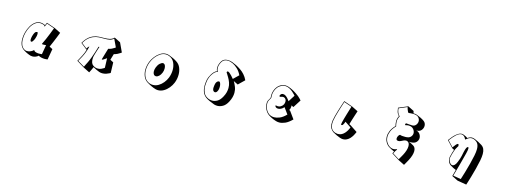

<svg xmlns="http://www.w3.org/2000/svg" viewBox="-13 -1764 8026 3050"><g transform="rotate(15 4000.0 -239.5)"><path d="M704 43Q695 44 683 45.5Q671 47 657 47Q632 47 604.5 41.5Q577 36 553 22Q545 30 533 37.5Q521 45 502 52Q493 55 481.5 57Q470 59 457 59Q438 59 425 55Q390 44 360 29.5Q330 15 299 -6Q281 -18 263 -42Q245 -66 236 -106Q230 -136 230 -169Q230 -223 245.5 -280Q261 -337 289 -385.5Q317 -434 356.5 -464Q396 -494 444 -494Q454 -494 463 -492.5Q472 -491 482 -489Q498 -485 511 -478.5Q524 -472 524 -472L544 -517L687 -467L787 -417Q787 -417 778 -393Q769 -369 753.5 -331Q738 -293 719.5 -248.5Q701 -204 682 -162L735 -135ZM622 -170Q622 -170 606 -168.5Q590 -167 575 -167Q553 -167 553 -172V-173Q574 -215 595.5 -264.5Q617 -314 634.5 -358.5Q652 -403 663 -432Q674 -461 674 -461L549 -505L523 -447Q523 -447 517 -459.5Q511 -472 480 -479Q471 -481 462 -482.5Q453 -484 444 -484Q398 -484 360.5 -455Q323 -426 296 -379Q269 -332 254.5 -277Q240 -222 240 -170Q240 -137 246 -108Q255 -66 274 -42.5Q293 -19 313.5 -10Q334 -1 347 -1H354Q377 -1 399 -9Q421 -17 437.5 -28Q454 -39 458 -48Q470 -25 496.5 -18Q523 -11 547 -11Q567 -11 581 -13Q595 -15 595 -15ZM378 -162Q373 -163 367.5 -171Q362 -179 362 -198Q362 -207 364 -220Q366 -233 370 -250Q381 -288 391 -306Q401 -324 411 -329.5Q421 -335 429 -335H432Q445 -335 445 -305Q445 -275 429 -228Q425 -216 417 -200.5Q409 -185 399.5 -173.5Q390 -162 380 -162Z M1728 -9Q1728 -9 1710 1Q1692 11 1662.5 21Q1633 31 1598 31Q1572 31 1546 22Q1490 1 1442 -28Q1432 -4 1421 18.5Q1410 41 1402.5 55.5Q1395 70 1395 70L1295 20L1166 -59Q1166 -59 1183 -88Q1200 -117 1223.5 -164Q1247 -211 1264 -266L1259 -268L1155 -350Q1155 -350 1164.5 -366.5Q1174 -383 1192.5 -407Q1211 -431 1239 -455Q1267 -479 1303 -494Q1351 -514 1398 -516.5Q1445 -519 1489 -519Q1533 -519 1572.5 -527.5Q1612 -536 1645 -568L1745 -518L1815 -368Q1815 -368 1798 -356Q1781 -344 1754 -330.5Q1727 -317 1698 -311L1668 -210L1723 -182ZM1612 -221Q1612 -221 1597.5 -210.5Q1583 -200 1566 -189.5Q1549 -179 1540 -179Q1535 -179 1535 -184Q1535 -185 1535.5 -186Q1536 -187 1536 -188Q1538 -193 1543.5 -213Q1549 -233 1557 -259.5Q1565 -286 1572.5 -311.5Q1580 -337 1585 -353.5Q1590 -370 1590 -370Q1619 -374 1644.5 -386.5Q1670 -399 1686 -410Q1702 -421 1702 -421L1641 -551Q1612 -523 1574.5 -515.5Q1537 -508 1493.5 -509Q1450 -510 1402.5 -507.5Q1355 -505 1307 -485Q1272 -470 1245.5 -448Q1219 -426 1201.5 -404Q1184 -382 1175.5 -367Q1167 -352 1167 -352L1255 -283Q1255 -283 1260 -292.5Q1265 -302 1273.5 -312.5Q1282 -323 1292 -326Q1281 -275 1262.5 -227.5Q1244 -180 1224.5 -143Q1205 -106 1192 -84Q1179 -62 1179 -62L1291 5Q1291 5 1298 -9.5Q1305 -24 1315 -44Q1325 -64 1333 -80Q1353 -121 1371 -169.5Q1389 -218 1403 -261.5Q1417 -305 1425 -333Q1433 -361 1433 -361L1448 -362Q1448 -362 1442 -344.5Q1436 -327 1427.5 -300.5Q1419 -274 1411 -247Q1403 -220 1398 -202Q1392 -181 1392 -146Q1392 -120 1400 -93Q1408 -66 1432 -49Q1452 -35 1471.5 -29Q1491 -23 1510 -23Q1540 -23 1564.5 -33.5Q1589 -44 1603 -54Q1617 -64 1617 -64Z M2750 -123Q2731 -76 2696 -33.5Q2661 9 2616.5 35Q2572 61 2524 61Q2514 61 2504.5 59.5Q2495 58 2485 56Q2448 46 2407.5 26.5Q2367 7 2332 -15Q2285 -46 2265 -96Q2245 -146 2245 -201Q2245 -236 2252.5 -271Q2260 -306 2272 -337Q2291 -384 2325.5 -428.5Q2360 -473 2405 -502Q2450 -531 2500 -531Q2528 -531 2554 -521Q2590 -508 2623.5 -492Q2657 -476 2687 -456Q2735 -425 2756 -372Q2777 -319 2777 -261Q2777 -225 2770 -190Q2763 -155 2750 -123ZM2641 -177Q2653 -207 2660 -242Q2667 -277 2667 -311Q2667 -373 2642 -428Q2617 -483 2559 -508Q2530 -521 2499 -521Q2451 -521 2408 -493Q2365 -465 2332 -422Q2299 -379 2281 -333Q2269 -303 2262 -269Q2255 -235 2255 -200Q2255 -142 2279 -89.5Q2303 -37 2360 -11Q2376 -4 2392 -1.5Q2408 1 2423 1Q2471 1 2514 -24.5Q2557 -50 2590 -91Q2623 -132 2641 -177ZM2524 -229Q2508 -189 2483 -166.5Q2458 -144 2434 -144Q2423 -144 2415 -148Q2400 -154 2391.5 -172.5Q2383 -191 2383 -216Q2383 -231 2386.5 -248Q2390 -265 2397 -282Q2414 -325 2441.5 -350Q2469 -375 2492 -375Q2499 -375 2505 -372Q2521 -365 2529 -344.5Q2537 -324 2537 -297Q2537 -281 2534 -263.5Q2531 -246 2524 -229Z M3650 -391Q3673 -351 3690.5 -307.5Q3708 -264 3708 -212Q3708 -178 3698 -139.5Q3688 -101 3665 -57Q3631 7 3586 32Q3541 57 3498 57Q3471 57 3444 49Q3404 35 3358.5 14Q3313 -7 3287 -29Q3253 -58 3236.5 -102Q3220 -146 3220 -203Q3220 -226 3223 -251.5Q3226 -277 3231 -305Q3234 -320 3244.5 -345Q3255 -370 3271 -396Q3287 -422 3307.5 -443.5Q3328 -465 3352 -472Q3339 -498 3339 -529Q3339 -568 3355 -603Q3371 -638 3386 -655Q3402 -673 3425 -681Q3448 -689 3474 -689Q3510 -689 3549 -675Q3582 -663 3619.5 -644Q3657 -625 3697 -598Q3733 -574 3766.5 -537Q3800 -500 3823 -450L3724 -354ZM3711 -502Q3684 -559 3643.5 -598.5Q3603 -638 3558 -659Q3513 -680 3473 -680Q3449 -680 3428.5 -672.5Q3408 -665 3393 -648Q3379 -632 3364 -599.5Q3349 -567 3349 -530Q3349 -513 3353.5 -496.5Q3358 -480 3368 -465Q3343 -463 3321.5 -443.5Q3300 -424 3282.5 -396.5Q3265 -369 3254.5 -343.5Q3244 -318 3241 -303Q3236 -275 3233 -249.5Q3230 -224 3230 -200Q3230 -163 3238.5 -130.5Q3247 -98 3266 -66Q3280 -44 3317 -23Q3354 -2 3399 -2Q3440 -2 3481.5 -26Q3523 -50 3556 -112Q3579 -154 3588 -191.5Q3597 -229 3597 -262Q3597 -309 3582.5 -349.5Q3568 -390 3546 -426.5Q3524 -463 3503 -497Q3507 -514 3519 -514Q3532 -514 3549.5 -499.5Q3567 -485 3584.5 -466.5Q3602 -448 3613.5 -433.5Q3625 -419 3625 -419ZM3445 -175Q3437 -157 3426.5 -149.5Q3416 -142 3406 -142Q3394 -142 3384 -150.5Q3374 -159 3370 -170Q3367 -178 3366 -187Q3365 -196 3365 -206Q3365 -229 3369.5 -250Q3374 -271 3377 -281Q3382 -297 3396 -311Q3410 -325 3424 -325Q3433 -325 3439 -318Q3448 -308 3453.5 -287Q3459 -266 3459 -242Q3459 -226 3456 -208.5Q3453 -191 3445 -175Z M4723 -47Q4662 14 4610 36Q4558 58 4517 58Q4488 58 4462 50Q4420 37 4386.5 20.5Q4353 4 4329 -13Q4293 -40 4269 -85Q4245 -130 4245 -185V-197Q4247 -220 4256.5 -237.5Q4266 -255 4275 -269Q4284 -283 4284 -294V-297Q4283 -305 4282.5 -312.5Q4282 -320 4282 -327Q4282 -362 4293.5 -399Q4305 -436 4330 -469Q4355 -502 4396 -522Q4412 -530 4427.5 -533.5Q4443 -537 4459 -537Q4475 -537 4489.5 -534Q4504 -531 4516 -527Q4553 -514 4587.5 -496Q4622 -478 4655 -455Q4702 -424 4728 -395.5Q4754 -367 4754 -367L4671 -237L4635 -255Q4636 -251 4636.5 -245.5Q4637 -240 4637 -235Q4637 -221 4633 -205.5Q4629 -190 4619 -175L4637 -166ZM4536 -199Q4513 -172 4488 -160.5Q4463 -149 4443 -149Q4420 -149 4405.5 -159.5Q4391 -170 4391 -184V-189Q4391 -191 4394 -191Q4398 -191 4407.5 -188Q4417 -185 4430 -185Q4441 -185 4454 -188.5Q4467 -192 4480 -201Q4507 -218 4517 -241.5Q4527 -265 4527 -285Q4527 -299 4524 -309.5Q4521 -320 4516 -326Q4505 -340 4494 -345Q4483 -350 4472 -350Q4458 -350 4445 -345Q4432 -340 4424 -340Q4419 -340 4417 -342Q4412 -345 4412 -352Q4412 -363 4423 -376.5Q4434 -390 4446 -392Q4450 -394 4454 -394Q4458 -394 4462 -394Q4484 -394 4503.5 -380.5Q4523 -367 4538.5 -350Q4554 -333 4563 -319.5Q4572 -306 4572 -306L4642 -415Q4642 -415 4627 -432Q4612 -449 4586.5 -471Q4561 -493 4528 -510Q4495 -527 4458 -527Q4428 -527 4401 -513Q4362 -494 4338 -462.5Q4314 -431 4303 -396Q4292 -361 4292 -328Q4292 -321 4292.5 -313.5Q4293 -306 4294 -299V-295Q4294 -284 4285 -269.5Q4276 -255 4266.5 -237Q4257 -219 4255 -196V-185Q4255 -129 4281.5 -83Q4308 -37 4345 -17Q4358 -10 4376.5 -5.5Q4395 -1 4418 -1Q4456 -1 4505.5 -21Q4555 -41 4610 -97Z M5743 -114Q5743 -114 5736 -96.5Q5729 -79 5714 -53Q5699 -27 5677 -2Q5655 23 5625 38Q5612 45 5597 49Q5582 53 5565 53Q5541 53 5512 43Q5488 35 5452.5 18.5Q5417 2 5389 -15Q5364 -32 5344.5 -62Q5325 -92 5325 -147Q5325 -168 5328 -192Q5333 -226 5345 -271Q5357 -316 5371 -362.5Q5385 -409 5398 -448.5Q5411 -488 5419.5 -512.5Q5428 -537 5428 -537L5573 -486L5673 -436Q5673 -436 5665.5 -413.5Q5658 -391 5646.5 -355.5Q5635 -320 5622.5 -280Q5610 -240 5600 -205L5624 -193ZM5531 -226Q5531 -226 5527.5 -216Q5524 -206 5518 -192.5Q5512 -179 5504 -169Q5496 -159 5487 -159Q5480 -159 5475 -164Q5474 -165 5474 -168Q5474 -178 5480 -204.5Q5486 -231 5496 -266Q5506 -301 5517 -338.5Q5528 -376 5538 -408Q5548 -440 5554 -460Q5560 -480 5560 -480L5433 -524Q5433 -524 5425 -500.5Q5417 -477 5405 -439Q5393 -401 5379.5 -356.5Q5366 -312 5354.5 -268Q5343 -224 5338 -190Q5335 -168 5335 -147Q5335 -103 5348 -76Q5361 -49 5381 -34Q5401 -19 5422 -13.5Q5443 -8 5458 -7H5466Q5500 -7 5527 -22.5Q5554 -38 5573.5 -60.5Q5593 -83 5606 -105.5Q5619 -128 5625 -143.5Q5631 -159 5631 -159Z M6380 66Q6380 66 6387 53.5Q6394 41 6398 31Q6372 20 6350 9Q6328 -2 6302 -19Q6269 -42 6247 -82Q6225 -122 6225 -172Q6225 -216 6246 -265.5Q6267 -315 6316 -365Q6312 -382 6308.5 -401Q6305 -420 6305 -440Q6305 -461 6310 -483.5Q6315 -506 6328 -529Q6318 -539 6302 -565.5Q6286 -592 6279 -657L6432 -721L6532 -671Q6532 -671 6534 -660Q6536 -649 6540 -635Q6558 -635 6573 -632.5Q6588 -630 6600 -625Q6630 -614 6666.5 -596Q6703 -578 6726 -560Q6745 -546 6753.5 -526Q6762 -506 6762 -486Q6762 -461 6750.5 -437.5Q6739 -414 6718 -399Q6697 -384 6670 -384H6665Q6661 -384 6658 -384.5Q6655 -385 6650 -385Q6691 -375 6713 -344.5Q6735 -314 6735 -279Q6735 -241 6706 -210Q6677 -179 6612 -179Q6604 -179 6599.5 -179Q6595 -179 6587 -180Q6621 -168 6667 -140Q6687 -128 6697 -106.5Q6707 -85 6707 -56Q6707 -24 6695 15.5Q6683 55 6660 99Q6649 120 6636.5 142Q6624 164 6615 179.5Q6606 195 6606 195L6506 145ZM6501 131Q6501 131 6508.5 118Q6516 105 6528 85Q6540 65 6551 44Q6573 3 6585.5 -36.5Q6598 -76 6598 -108Q6598 -134 6589.5 -153Q6581 -172 6562 -181Q6556 -184 6550 -185Q6544 -186 6538 -186Q6518 -186 6498.5 -176.5Q6479 -167 6459.5 -157.5Q6440 -148 6421 -148Q6408 -148 6396 -154Q6384 -161 6384 -181Q6384 -200 6395 -221Q6406 -242 6422 -250Q6436 -243 6459 -241Q6482 -239 6512 -239Q6570 -239 6596.5 -266.5Q6623 -294 6623 -328Q6623 -365 6595 -396.5Q6567 -428 6516 -428Q6494 -428 6465 -419H6464Q6457 -419 6457 -431Q6457 -439 6461 -445Q6465 -451 6474 -451Q6480 -451 6483 -450Q6488 -449 6508.5 -447.5Q6529 -446 6566 -444H6570Q6607 -444 6629.5 -472Q6652 -500 6652 -534Q6652 -569 6625 -597Q6598 -625 6535 -625H6530Q6513 -625 6493.5 -623.5Q6474 -622 6463 -620Q6456 -623 6449 -636.5Q6442 -650 6436 -666.5Q6430 -683 6427 -695Q6424 -707 6424 -707L6289 -650Q6294 -606 6304.5 -582Q6315 -558 6325.5 -547Q6336 -536 6341 -531Q6327 -507 6321 -484.5Q6315 -462 6315 -441Q6315 -419 6319 -399.5Q6323 -380 6327 -362Q6278 -313 6257 -264Q6236 -215 6236 -171Q6236 -123 6257 -85.5Q6278 -48 6310.5 -26Q6343 -4 6379 -4Q6393 -4 6405 -7Q6410 -9 6419 -12.5Q6428 -16 6433 -16Q6437 -16 6437 -13Q6437 -10 6433.5 -4Q6430 2 6421 12Q6419 14 6412 26.5Q6405 39 6399 51Q6393 63 6393 63Z M7393 167Q7393 167 7401.5 135.5Q7410 104 7422 61Q7402 53 7375 39.5Q7348 26 7322 9Q7300 -5 7287 -33.5Q7274 -62 7274 -92Q7274 -98 7274.5 -104Q7275 -110 7276 -116Q7285 -158 7294 -187Q7303 -216 7312 -241L7280 -257L7178 -366Q7229 -437 7277.5 -478Q7326 -519 7367 -519Q7374 -519 7380.5 -518Q7387 -517 7394 -514Q7414 -507 7435.5 -496Q7457 -485 7467 -477Q7507 -503 7539 -503Q7562 -503 7590 -491Q7619 -479 7649 -464Q7679 -449 7708 -430Q7741 -409 7755.5 -376Q7770 -343 7770 -295Q7770 -249 7758 -186Q7746 -123 7725 -42Q7705 35 7686 100Q7667 165 7654.5 203.5Q7642 242 7642 242L7493 217ZM7535 180Q7535 180 7546.5 143.5Q7558 107 7576.5 45Q7595 -17 7615 -94Q7636 -175 7648.5 -237.5Q7661 -300 7661 -346Q7661 -402 7639 -436.5Q7617 -471 7565 -488Q7553 -492 7539 -492Q7509 -492 7483 -475.5Q7457 -459 7440 -444Q7425 -479 7405.5 -494.5Q7386 -510 7364 -510Q7326 -510 7281.5 -470.5Q7237 -431 7190 -366L7278 -272Q7278 -272 7289 -288Q7300 -304 7315 -322Q7330 -340 7342 -346Q7348 -348 7349 -348Q7363 -348 7363 -321V-314Q7363 -314 7353 -299.5Q7343 -285 7329 -257Q7325 -248 7316 -222.5Q7307 -197 7298 -166Q7289 -135 7284 -108Q7283 -105 7283 -101.5Q7283 -98 7283 -94Q7283 -73 7292 -51Q7301 -29 7316 -13.5Q7331 2 7349 2Q7366 2 7384.5 -14.5Q7403 -31 7420 -74Q7446 -136 7455.5 -182.5Q7465 -229 7468 -243Q7480 -297 7491 -318.5Q7502 -340 7514 -341H7515Q7527 -341 7527 -319Q7527 -294 7513 -236.5Q7499 -179 7473 -84Q7469 -67 7460.5 -37.5Q7452 -8 7443 25.5Q7434 59 7425.5 89.5Q7417 120 7411.5 139Q7406 158 7406 158Z"/></g></svg>

Font: Rampart One
Style: Regular
Weight: 400
Designer: Fontworks Inc.
Foundry: Fontworks Inc.
Version: Version 1.100